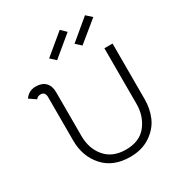

<svg xmlns="http://www.w3.org/2000/svg" viewBox="-213 -1084 1173 1244"><g transform="rotate(-30 373.5 -462.0)"><path d="M453 -896 302 -771 263 -807 415 -933ZM645 -896 492 -771 453 -807 604 -933ZM64 -616 14 -650Q44 -693 96 -693Q142 -693 167.5 -667.5Q193 -642 193 -595V-268Q193 -172 247 -109Q301 -46 400 -46Q503 -46 554.5 -112Q606 -178 606 -268V-685H667V-268Q667 -197 640.5 -136Q614 -75 551.5 -33Q489 9 401 9Q274 9 203 -70.5Q132 -150 132 -268V-595Q131 -633 98 -633Q75 -633 64 -616Z"/></g></svg>

Font: Bellota
Style: Regular
Weight: 400
Designer: Kemie Guaida
Foundry: Kemie Guaida
Version: Version 1.000;PS 002.000;hotconv 1.0.70;makeotf.lib2.5.58329